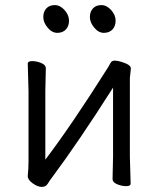

<svg xmlns="http://www.w3.org/2000/svg" viewBox="-20 -721 623 754"><path d="M493 0Q493 10 475.5 10Q458 10 440 2.5Q422 -5 422 -18L424 -106V-377Q290 -166 185 -25Q175 -12 167.5 0.5Q160 13 144 13Q128 13 108.5 -1Q89 -15 89 -29V-31Q92 -58 92 -86V-364L89 -471Q89 -481 106.5 -481Q124 -481 142 -473.5Q160 -466 160 -453L158 -364V-94Q262 -231 404 -456Q409 -464 414 -473.5Q419 -483 430.5 -483Q442 -483 457 -478Q494 -467 494 -452L490 -415V-106ZM238.5 -605Q226 -592 205 -592Q184 -592 167 -612.5Q150 -633 150 -654Q150 -675 162 -688Q174 -701 195 -701Q216 -701 233.5 -681.5Q251 -662 251 -640Q251 -618 238.5 -605ZM421.5 -605Q409 -592 388 -592Q367 -592 350 -612.5Q333 -633 333 -654Q333 -675 345 -688Q357 -701 378 -701Q399 -701 416.5 -681.5Q434 -662 434 -640Q434 -618 421.5 -605Z"/></svg>

Font: LXGW WenKai TC
Style: Regular
Weight: 400
Designer: LXGW / Fontworks Inc.
Foundry: LXGW / Fontworks Inc.
Version: Version 1.330